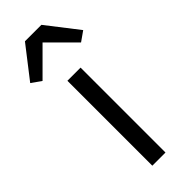

<svg xmlns="http://www.w3.org/2000/svg" viewBox="-287 -795 825 825"><g transform="rotate(-45 126.0 -382.5)"><path d="M85 0V-516H165V0ZM176 -765 287 -622 243 -591 126 -708 9 -591 -35 -622 76 -765Z"/></g></svg>

Font: IBM Plex Sans
Style: Regular
Weight: 400
Designer: Mike Abbink, Paul van der Laan, Pieter van Rosmalen
Foundry: Bold Monday
Version: Version 3.005